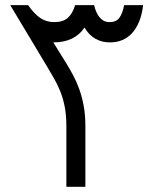

<svg xmlns="http://www.w3.org/2000/svg" viewBox="-20 -720 583 740"><path d="M88.4 -700.2Q110.8 -667.5 134.5 -651.1Q158.2 -634.8 189 -634.8Q222.7 -634.8 241.2 -651.1Q259.8 -667.5 269.5 -700.2H342.8Q345.2 -689 349.9 -677.2Q354.5 -665.5 361.6 -656Q368.7 -646.5 378.7 -640.6Q388.7 -634.8 402.3 -634.8Q427.7 -634.8 439.9 -651.1Q452.1 -667.5 458.5 -700.2H531.7Q527.3 -663.6 516.1 -636.5Q504.9 -609.4 488.3 -591.6Q471.7 -573.7 450.4 -565.2Q429.2 -556.6 404.3 -556.6Q339.4 -556.6 305.7 -613.8Q267.6 -556.6 185.5 -556.6L237.3 -473.1Q249.5 -453.1 262.2 -429.4Q274.9 -405.8 285.4 -376.7Q295.9 -347.7 302.5 -312.5Q309.1 -277.3 309.1 -233.9V0H235.8V-233.9Q235.8 -274.9 229.7 -307.1Q223.6 -339.4 212.9 -366.5Q202.1 -393.6 188.2 -417.7Q174.3 -441.9 159.2 -467.3L19.5 -700.2Z"/></svg>

Font: Segoe UI Historic
Style: Regular
Weight: 400
Foundry: Microsoft Corporation
Version: Version 1.03